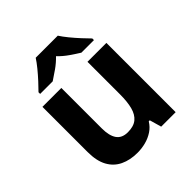

<svg xmlns="http://www.w3.org/2000/svg" viewBox="-206 -913 1070 1070"><g transform="rotate(-45 328.5 -378.0)"><path d="M579 -546V0H465L445 -70H437Q420 -42 393.5 -24.5Q367 -7 335 1.5Q303 10 269 10Q211 10 167 -11Q123 -32 99 -76Q75 -120 75 -190V-546H224V-227Q224 -169 245 -139Q266 -109 312 -109Q358 -109 383.5 -130Q409 -151 419.5 -191Q430 -231 430 -289V-546ZM416 -766Q430 -744 452.5 -716.5Q475 -689 499 -663Q523 -637 541 -619V-606H442Q416 -622 385 -643.5Q354 -665 328 -692Q302 -665 272 -644Q242 -623 216 -606H117V-619Q136 -638 159.5 -663.5Q183 -689 205.5 -716.5Q228 -744 242 -766Z"/></g></svg>

Font: Noto Sans Armenian
Style: Bold
Weight: 700
Version: Version 2.007